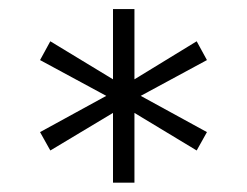

<svg xmlns="http://www.w3.org/2000/svg" viewBox="-20 -636 540 419"><path d="M431.6 -504.9 287.1 -426.8 431.6 -347.7 409.2 -307.6 273.4 -389.6V-237.3H226.6V-389.6L89.8 -307.6L67.4 -347.7L211.9 -426.8L67.4 -504.9L89.8 -545.9L226.6 -462.9V-616.2H273.4V-462.9L409.2 -545.9Z"/></svg>

Font: BabelStone Pseudographica Colour
Style: Regular
Weight: 400
Designer: Andrew West
Foundry: BabelStone
Version: Version 16.0.0